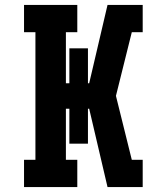

<svg xmlns="http://www.w3.org/2000/svg" viewBox="-20 -755 640 775"><path d="M77 0V-110H123V-625H77V-735H292V-625H246V-419H260V-560H335V-419H340L414 -735H556V-625H512L448 -368L512 -110H556V0H414L340 -316H335V-175H260V-316H246V-110H292V0Z"/></svg>

Font: Iosevka Curly Slab XBdEx
Style: Regular
Weight: 800
Width: 7
Monospace: yes
Designer: Belleve Invis
Foundry: Belleve Invis
Version: Version 11.0.0; ttfautohint (v1.8.3)